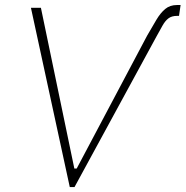

<svg xmlns="http://www.w3.org/2000/svg" viewBox="-20 -759 753 779"><path d="M577.1 -614.7Q598 -650.9 614.7 -679Q631.4 -707 650.6 -722.8Q669.7 -738.6 697.8 -738.6H712.7L706.3 -694.6H698.9Q676.5 -694.6 663.4 -684.5Q650.2 -674.4 639.6 -655.5Q628.9 -636.7 614 -609.4L282.3 0H263.1L105.5 -727.3H146L281.6 -75.3H291.2Z"/></svg>

Font: Inter Extra Light  BETA
Style: Italic
Weight: 200
Italic angle: 9.39999°
Designer: Rasmus Andersson
Foundry: rsms
Version: Version 3.011;git-f93a4a705